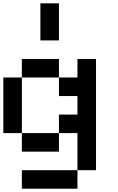

<svg xmlns="http://www.w3.org/2000/svg" viewBox="-20 -909 707 1151"><path d="M111.1 -111.1H0V-444.4H111.1ZM333.3 -666.7H222.2V-888.9H333.3ZM444.4 -111.1H333.3V-222.2H444.4V-333.3H333.3V-444.4H444.4V-555.6H555.6V111.1H444.4ZM333.3 -444.4H111.1V-555.6H333.3ZM333.3 0H111.1V-111.1H333.3ZM444.4 222.2H111.1V111.1H444.4Z"/></svg>

Font: Pixeloid Sans
Style: Regular
Weight: 400
Designer: GGBotNet
Foundry: GGBotNet
Version: 0.5